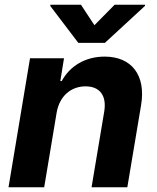

<svg xmlns="http://www.w3.org/2000/svg" viewBox="-20 -792 662 812"><path d="M219.5 -315.3C231.5 -385.7 280.2 -426.8 341.6 -426.8C402.7 -426.8 431.8 -387.1 420.8 -320.3L367.2 0H518.5L576.7 -347.3C598 -474.8 535.9 -552.6 422.6 -552.6C341.3 -552.6 275.6 -513.1 241.1 -449.2H235.1L250.7 -545.5H106.9L16 0H166.9ZM192.5 -767 311.1 -610.8H423.7L593 -767L593.8 -772H464.8L379.3 -685.4L322.4 -772H193.2Z"/></svg>

Font: Margiela Sans
Style: Bold Italic
Weight: 700
Italic angle: -9.39999°
Designer: Stefan Endress, Andreas Faust
Version: Version 1.100;FEAKit 1.0